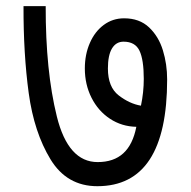

<svg xmlns="http://www.w3.org/2000/svg" viewBox="-20 -628 640 645"><path d="M59 -607.5H133.5Q133 -389.5 171 -236.5Q209 -83.5 308 -83.5Q362 -83.5 394.2 -113Q426.5 -142.5 438 -202Q389 -203 349.5 -229Q310 -255 287.5 -299.5Q265 -344 265 -398Q265 -445 281.8 -483.5Q298.5 -522 328.5 -544.2Q358.5 -566.5 397 -566.5Q448.5 -566.5 480.8 -536Q513 -505.5 527.2 -459Q541.5 -412.5 541.5 -361Q541.5 -2.5 307 -2.5Q204.5 -2.5 149.5 -93Q94.5 -183.5 76.5 -315Q58.5 -446.5 59 -607.5ZM463 -363Q463 -427.5 448.5 -457.8Q434 -488 395 -488Q370 -488 356.2 -465.2Q342.5 -442.5 342.5 -398Q342.5 -335.5 378.8 -307.5Q415 -279.5 453.5 -273Q463 -318 463 -363Z"/></svg>

Font: JuliaMono Medium
Style: Regular
Weight: 500
Monospace: yes
Designer: cormullion
Foundry: corm
Version: Version 0.054; ttfautohint (v1.8.4)